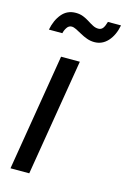

<svg xmlns="http://www.w3.org/2000/svg" viewBox="-112 -776 549 830"><g transform="rotate(15 162.0 -361.0)"><path d="M22 0 108.4 -522.5H192.4L106 0ZM230.5 -620.6Q212.9 -620.6 196.8 -626.5Q180.7 -632.3 166.5 -640.4Q152.3 -648.4 140.4 -654.3Q128.4 -660.2 119.6 -660.2Q106.4 -660.2 98.4 -647.9Q90.3 -635.7 87.4 -622.1H27.3Q35.6 -665.5 59.3 -693.8Q83 -722.2 121.6 -722.2Q140.1 -722.2 155.3 -716.1Q170.4 -710 183.1 -701.7Q195.8 -693.4 207.8 -687.3Q219.7 -681.2 231.9 -681.2Q244.6 -681.2 252 -690.4Q259.3 -699.7 265.1 -720.2H323.7Q314.9 -674.8 290.3 -647.7Q265.6 -620.6 230.5 -620.6Z"/></g></svg>

Font: Inter 28pt
Style: Italic
Weight: 400
Italic angle: -9.3988°
Designer: Rasmus Andersson
Foundry: rsms
Version: Version 4.001;git-66647c0bb